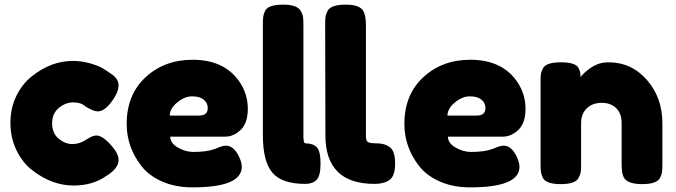

<svg xmlns="http://www.w3.org/2000/svg" viewBox="-20 -796 2920 829"><path d="M396 -211Q426 -211 469 -158Q492 -129 492 -106Q492 -68 437 -35Q380 5 297 5Q204 5 118 -62Q77 -94 51 -147.5Q25 -201 25 -265.5Q25 -330 51 -382.5Q77 -435 118 -467Q201 -533 295 -533Q333 -533 369 -522.5Q405 -512 422 -502L438 -492Q456 -480 466 -473Q492 -453 492 -427.5Q492 -402 471 -370Q435 -315 402 -315Q383 -315 348 -337Q330 -354 296.5 -354Q263 -354 234 -330Q205 -306 205 -263.5Q205 -221 233 -197.5Q261 -174 292.5 -174Q324 -174 351.5 -192.5Q379 -211 396 -211Z M952 -206H715Q715 -178 748 -159Q781 -140 814 -140Q872 -140 905 -152L916 -156Q940 -167 956 -167Q988 -167 1011 -122Q1024 -95 1024 -76Q1024 13 811 13Q737 13 679.5 -12.5Q622 -38 590 -80Q527 -161 527 -261Q527 -387 608.5 -462.5Q690 -538 812 -538Q951 -538 1016 -440Q1050 -388 1050 -326.5Q1050 -265 1019.5 -235.5Q989 -206 952 -206ZM839 -297Q877 -297 877 -329Q877 -352 859.5 -366Q842 -380 809.5 -380Q777 -380 745 -353.5Q713 -327 713 -297Z M1299 -177Q1332 -177 1348 -160Q1364 -143 1364 -90Q1364 -37 1347 -19.5Q1330 -2 1298 -2Q1197 -2 1156 -50.5Q1115 -99 1115 -212V-689Q1115 -712 1116.5 -723.5Q1118 -735 1125 -750Q1139 -776 1203 -776Q1264 -776 1279 -748Q1287 -734 1288.5 -722.5Q1290 -711 1290 -688V-208Q1290 -177 1299 -177ZM1597 -2Q1385 -2 1385 -212L1384 -689Q1384 -712 1385.5 -723.5Q1387 -735 1395 -750Q1410 -776 1473 -776Q1534 -776 1549 -748Q1560 -726 1560 -688V-208Q1560 -189 1568 -183Q1576 -177 1609 -177Q1642 -177 1664 -160Q1686 -143 1686 -90Q1686 -37 1662.5 -19.5Q1639 -2 1597 -2Z M2151 -206H1914Q1914 -178 1947 -159Q1980 -140 2013 -140Q2071 -140 2104 -152L2115 -156Q2139 -167 2155 -167Q2187 -167 2210 -122Q2223 -95 2223 -76Q2223 13 2010 13Q1936 13 1878.5 -12.5Q1821 -38 1789 -80Q1726 -161 1726 -261Q1726 -387 1807.5 -462.5Q1889 -538 2011 -538Q2150 -538 2215 -440Q2249 -388 2249 -326.5Q2249 -265 2218.5 -235.5Q2188 -206 2151 -206ZM2038 -297Q2076 -297 2076 -329Q2076 -352 2058.5 -366Q2041 -380 2008.5 -380Q1976 -380 1944 -353.5Q1912 -327 1912 -297Z M2607 -527Q2707 -527 2773.5 -450.5Q2840 -374 2840 -264V-88Q2840 -65 2838.5 -53.5Q2837 -42 2830 -28Q2816 -1 2752 -1Q2681 -1 2670 -38Q2664 -55 2664 -89V-265Q2664 -306 2640.5 -329Q2617 -352 2577.5 -352Q2538 -352 2513.5 -328Q2489 -304 2489 -265V-88Q2489 -65 2487.5 -53.5Q2486 -42 2478 -28Q2465 -1 2401 -1Q2338 -1 2324 -28Q2317 -43 2315.5 -54.5Q2314 -66 2314 -89V-443Q2314 -465 2315.5 -476.5Q2317 -488 2325 -502Q2339 -527 2402 -527Q2463 -527 2477 -504Q2487 -487 2487 -463Q2491 -470 2505 -483Q2519 -496 2532 -504Q2566 -527 2607 -527Z"/></svg>

Font: Fredoka One
Style: Regular
Weight: 400
Version: Version 1.001;April 7, 2020;FontCreator 12.0.0.2522 64-bit